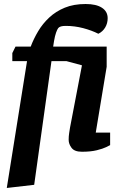

<svg xmlns="http://www.w3.org/2000/svg" viewBox="-20 -736 604 943"><path d="M13.3 187.2 112.8 -435.9H40.5V-475.3L56.1 -507H130.8Q145.4 -545.6 167.3 -582.4Q189.1 -619.3 221.7 -649.8Q254.3 -680.3 298.3 -698.3Q342.2 -716.3 400.5 -716.3Q452.5 -716.3 480.5 -698Q508.6 -679.8 508.8 -647Q509 -621.8 496.7 -601.1Q484.4 -580.5 463 -570.2Q430.5 -586.7 388.5 -597.8Q346.4 -608.8 303.3 -608.8Q289 -608.8 279.8 -606.3Q270.7 -603.8 265.9 -598Q261.1 -591.7 255.4 -575.9Q249.8 -560.2 245.3 -533.9L241.1 -507H503.9V-407.9L450.3 -84.8H520.9V-23.3Q518.1 -21.5 501.7 -13.5Q485.3 -5.5 455.5 1.9Q425.7 9.3 382.3 9.3Q345.8 9.3 331.5 -9.8Q317.2 -28.8 317.2 -49.4Q317.2 -66.1 319.7 -82.5Q322.2 -98.9 323.9 -109.2L382.5 -415.2L305.9 -435.9H232.8L147.9 171.7Z"/></svg>

Font: Faustina Light
Style: Italic
Weight: 300
Italic angle: -8°
Designer: Alfonso Garcia
Foundry: http://www.omnibus-type.com
Version: Version 1.200